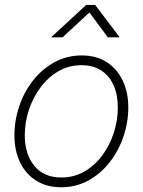

<svg xmlns="http://www.w3.org/2000/svg" viewBox="-20 -768 593 798"><path d="M233.9 10.3Q174.3 10.3 130.6 -17.1Q86.9 -44.4 63.5 -93Q40 -141.6 40 -205.6Q40 -267.6 60.1 -326.9Q80.1 -386.2 117.4 -433.6Q154.8 -481 206.3 -509.3Q257.8 -537.6 319.8 -537.6Q379.4 -537.6 422.6 -510.3Q465.8 -482.9 489.5 -434.3Q513.2 -385.7 513.2 -321.3Q513.2 -259.3 492.9 -200Q472.7 -140.6 435.5 -93.3Q398.4 -45.9 347.2 -17.8Q295.9 10.3 233.9 10.3ZM234.9 -30.3Q288.1 -30.3 331.3 -55.4Q374.5 -80.6 405.5 -122.6Q436.5 -164.6 453.1 -216.3Q469.7 -268.1 469.7 -321.3Q469.7 -374 452.1 -413.6Q434.6 -453.1 400.9 -475.1Q367.2 -497.1 318.8 -497.1Q266.6 -497.1 223.4 -472.2Q180.2 -447.3 148.9 -405.5Q117.7 -363.8 100.3 -311.8Q83 -259.8 83 -205.6Q83 -127 122.8 -78.6Q162.6 -30.3 234.9 -30.3ZM240.2 -612.8H193.8L194.3 -614.7L338.4 -747.6H375.5L476.1 -614.7L475.6 -612.8H428.2L351.6 -716.3Z"/></svg>

Font: Inter 24pt ExtraLight
Style: Italic
Weight: 250
Italic angle: -9.3988°
Version: Version 4.001;git-66647c0bb